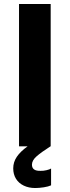

<svg xmlns="http://www.w3.org/2000/svg" viewBox="-20 -740 353 971"><path d="M76.2 -719.7H236.3V0H235.4Q188 30.3 164.8 50.8Q141.6 71.3 141.6 92.8Q141.6 125.5 185.5 124Q199.2 124.5 214.8 120.8Q230.5 117.2 238.3 112.3V197.3Q225.1 203.6 201.2 207.3Q177.2 210.9 158.2 210.9Q125.5 210.9 100.1 198.7Q74.7 186.5 60.8 164.1Q46.9 141.6 46.9 111.3Q46.9 79.6 65.2 52.7Q83.5 25.9 119.6 0H76.2Z"/></svg>

Font: Reddit Sans Strawberry ExBold
Style: Regular
Weight: 800
Designer: Stephen Hutchings
Foundry: Reddit
Version: Version 1.013